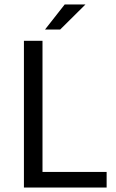

<svg xmlns="http://www.w3.org/2000/svg" viewBox="-20 -838 520 858"><path d="M169.9 -655.8V-69.8H456.5V0H86.9V-655.8ZM181.2 -706.1 269 -817.9H361.8L249 -706.1Z"/></svg>

Font: Varta
Style: Regular
Weight: 400
Designer: Joana Correia, Viktoriya Grabowska, Eben Sorkin
Foundry: Sorkin Type
Version: Version 1.003; ttfautohint (v1.3) -l 8 -r 24 -G 200 -x 12 -H